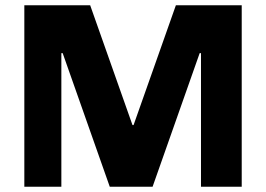

<svg xmlns="http://www.w3.org/2000/svg" viewBox="-20 -706 1007 726"><path d="M321 -686 481 -233H485L645 -686H894V0H740V-505H735L557 0H395L217 -505H212V0H72V-686Z"/></svg>

Font: Chivo
Style: Bold
Weight: 700
Designer: Hector Gatti
Foundry: Omnibus-Type
Version: Version 1.007;PS 001.007;hotconv 1.0.88;makeotf.lib2.5.64775